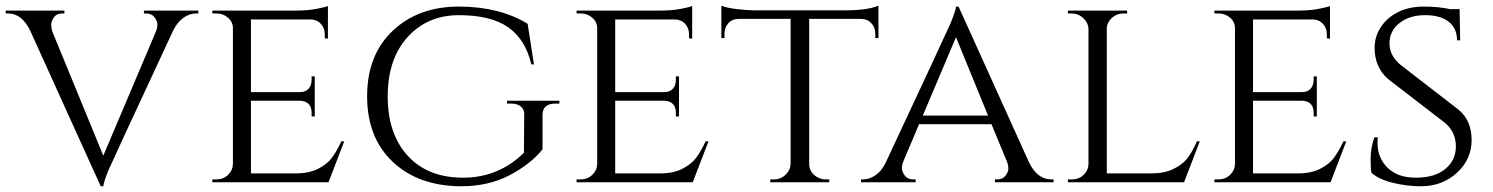

<svg xmlns="http://www.w3.org/2000/svg" viewBox="-24 -637 5217 671"><path d="M669 -590H661Q639 -590 618 -575.5Q597 -561 582 -532Q364 -64 355 -42Q338 0 337 14H328L81 -531Q52 -590 4 -590H-4V-600H201V-590H193Q174 -590 164.5 -576.5Q155 -563 155 -552Q155 -541 158 -529L337 -93L521 -527Q526 -540 526 -551.5Q526 -563 516 -576.5Q506 -590 486 -590H479V-600H669Z M732 -10Q756 -10 772.5 -25.5Q789 -41 790 -63V-538Q790 -560 773 -575Q756 -590 732 -590H718V-600H1010Q1051 -600 1082 -606Q1113 -612 1122 -616V-502L1111 -503V-518Q1111 -539 1097 -554Q1083 -569 1061 -569H853V-315H1024Q1044 -315 1054.5 -327Q1065 -339 1065 -357V-370H1076V-230H1065V-243Q1065 -271 1044 -281Q1036 -284 1027 -285H853V-31H1010Q1056 -31 1087.5 -47Q1119 -63 1135.5 -85Q1152 -107 1169 -143H1179L1124 0H718V-10Z M1820 -554 1842 -412H1833Q1812 -500 1751.5 -542Q1691 -584 1580.5 -584Q1470 -584 1400.5 -507.5Q1331 -431 1331 -300Q1331 -169 1401 -92.5Q1471 -16 1594.5 -16Q1718 -16 1807 -103L1808 -236Q1809 -254 1796.5 -264.5Q1784 -275 1762 -275H1748V-285H1931V-275H1917Q1872 -275 1872 -235V-115Q1830 -63 1756.5 -24.5Q1683 14 1587 14Q1438 13 1348.5 -71.5Q1259 -156 1259 -300.5Q1259 -445 1348.5 -529.5Q1438 -614 1579.5 -614Q1721 -614 1820 -554Z M2005 -10Q2029 -10 2045.5 -25.5Q2062 -41 2063 -63V-538Q2063 -560 2046 -575Q2029 -590 2005 -590H1991V-600H2283Q2324 -600 2355 -606Q2386 -612 2395 -616V-502L2384 -503V-518Q2384 -539 2370 -554Q2356 -569 2334 -569H2126V-315H2297Q2317 -315 2327.5 -327Q2338 -339 2338 -357V-370H2349V-230H2338V-243Q2338 -271 2317 -281Q2309 -284 2300 -285H2126V-31H2283Q2329 -31 2360.5 -47Q2392 -63 2408.5 -85Q2425 -107 2442 -143H2452L2397 0H1991V-10Z M2804 -571V-63Q2805 -32 2834 -17Q2847 -10 2863 -10H2874V0H2668V-10H2680Q2704 -10 2721 -26Q2738 -42 2739 -64V-571H2558Q2535 -571 2521.5 -556Q2508 -541 2508 -520V-504H2497V-617Q2517 -609 2553.5 -605Q2590 -601 2608 -601H2934Q3006 -601 3046 -617V-504H3035V-520Q3035 -541 3021 -556Q3007 -571 2985 -571Z M3650 -10H3658V0H3453V-10H3461Q3480 -10 3490 -23Q3500 -36 3500 -47.5Q3500 -59 3496 -70L3441 -203H3188L3133 -73Q3128 -60 3128 -48.5Q3128 -37 3138 -23.5Q3148 -10 3168 -10H3176V0H2985V-10H2993Q3014 -10 3035.5 -24.5Q3057 -39 3071 -68Q3290 -536 3299 -558Q3316 -600 3317 -614H3326L3573 -68Q3602 -10 3650 -10ZM3201 -233H3429L3317 -507Z M3722 -10Q3746 -10 3762.5 -25.5Q3779 -41 3780 -63V-536Q3779 -558 3761.5 -574Q3744 -590 3720 -590H3708V-600H3915V-590H3903Q3879 -590 3861.5 -574Q3844 -558 3844 -536V-31H4000Q4046 -31 4078 -47Q4110 -63 4126.5 -85Q4143 -107 4159 -143H4169L4114 0H3708V-10Z M4234 -10Q4258 -10 4274.5 -25.5Q4291 -41 4292 -63V-538Q4292 -560 4275 -575Q4258 -590 4234 -590H4220V-600H4512Q4553 -600 4584 -606Q4615 -612 4624 -616V-502L4613 -503V-518Q4613 -539 4599 -554Q4585 -569 4563 -569H4355V-315H4526Q4546 -315 4556.5 -327Q4567 -339 4567 -357V-370H4578V-230H4567V-243Q4567 -271 4546 -281Q4538 -284 4529 -285H4355V-31H4512Q4558 -31 4589.5 -47Q4621 -63 4637.5 -85Q4654 -107 4671 -143H4681L4626 0H4220V-10Z M4769 -33Q4766 -45 4766 -82Q4766 -119 4779 -157H4791Q4790 -148 4790 -139Q4790 -85 4825.5 -50.5Q4861 -16 4924 -16Q4990 -16 5027 -46.5Q5064 -77 5064 -125.5Q5064 -174 5028 -206L4828 -360Q4780 -401 4780 -470Q4780 -509 4801.5 -542Q4823 -575 4861.5 -594.5Q4900 -614 4952 -614Q5004 -614 5044 -605H5077L5079 -496H5068Q5068 -538 5039 -561Q5010 -584 4956 -584Q4902 -584 4867 -556.5Q4832 -529 4832 -485.5Q4832 -442 4871 -410L5073 -254Q5119 -216 5119 -148Q5119 -80 5067.5 -33Q5016 14 4942 14Q4893 14 4844 2Q4795 -10 4769 -33Z"/></svg>

Font: Cinzel
Style: Regular
Weight: 400
Designer: Natanael Gama
Version: Version 1.001;PS 001.001;hotconv 1.0.56;makeotf.lib2.0.21325